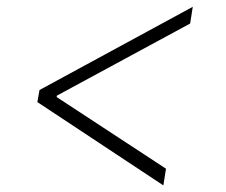

<svg xmlns="http://www.w3.org/2000/svg" viewBox="-20 -568 667 567"><path d="M90.3 -266.6 96.7 -302.2 549.3 -547.9 541.5 -498.5 143.6 -283.2 148.4 -290.5 147 -278.3 143.1 -284.2 470.2 -69.8 462.4 -20.5Z"/></svg>

Font: Inter 20pt ExtraLight
Style: Italic
Weight: 250
Italic angle: -9.3988°
Version: Version 4.001;git-66647c0bb